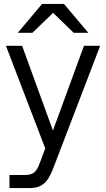

<svg xmlns="http://www.w3.org/2000/svg" viewBox="-20 -752 537 972"><path d="M28 200H132C208 200 230 151 254 88L487 -520H405L248 -91L92 -520H10L209 -1L183 69C166 114 154 134 105 134H28ZM70 -586H144L249 -687L353 -586H427L304 -732H193Z"/></svg>

Font: Aspekta 350
Style: Regular
Weight: 350
Designer: Ivo Dolenc
Version: Version 2.000